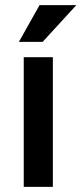

<svg xmlns="http://www.w3.org/2000/svg" viewBox="-20 -732 319 752"><path d="M73 0V-508H187V0ZM54 -568 135 -712H279L147 -568Z"/></svg>

Font: CST
Style: Medium
Weight: 500
Version: Version 1.00